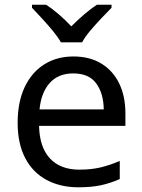

<svg xmlns="http://www.w3.org/2000/svg" viewBox="-20 -786 604 816"><path d="M292 -546Q361 -546 410.5 -516Q460 -486 486.5 -431.5Q513 -377 513 -304V-251H146Q148 -160 192.5 -112.5Q237 -65 317 -65Q368 -65 407.5 -74.5Q447 -84 489 -102V-25Q448 -7 408 1.5Q368 10 313 10Q237 10 178.5 -21Q120 -52 87.5 -113.5Q55 -175 55 -264Q55 -352 84.5 -415Q114 -478 167.5 -512Q221 -546 292 -546ZM291 -474Q228 -474 191.5 -433.5Q155 -393 148 -321H421Q420 -389 389 -431.5Q358 -474 291 -474ZM239 -606Q226 -629 204 -655.5Q182 -682 158 -708Q134 -734 116 -753V-766H176Q202 -749 230 -725Q258 -701 283 -674Q310 -701 338 -725Q366 -749 392 -766H454V-753Q435 -734 410.5 -708Q386 -682 363.5 -655.5Q341 -629 329 -606Z"/></svg>

Font: Noto Sans Syloti Nagri
Style: Regular
Weight: 400
Designer: Monotype Design Team
Foundry: Monotype Imaging Inc.
Version: Version 2.003; ttfautohint (v1.8.4.7-5d5b)